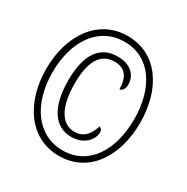

<svg xmlns="http://www.w3.org/2000/svg" viewBox="-167 -867 991 1020"><g transform="rotate(30 328.5 -357.5)"><path d="M329 10C511 10 616 -151 616 -358C616 -563 513 -725 330 -725C148 -725 40 -563 40 -358C40 -156 145 10 329 10ZM332 -25C174 -25 78 -166 78 -359C78 -548 171 -690 330 -690C488 -690 579 -551 579 -358C579 -166 489 -25 332 -25ZM335 -110C415 -110 457 -165 457 -207C457 -222 451 -228 439 -234C422 -183 395 -142 337 -142C258 -142 210 -220 210 -366C210 -494 247 -572 337 -572C412 -572 431 -517 431 -458C447 -458 460 -475 460 -504C460 -552 424 -604 338 -604C225 -604 172 -516 172 -364C172 -198 234 -110 335 -110Z"/></g></svg>

Font: Noto Serif Georgian ExtraCondensed Light
Style: Regular
Weight: 300
Width: 2
Designer: Monotype Design Team, Akaki Razmadze
Foundry: Google LLC
Version: Version 2.003